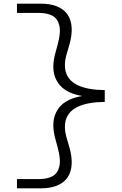

<svg xmlns="http://www.w3.org/2000/svg" viewBox="-20 -821 660 1041"><path d="M280.5 -534.5 292.5 -578.5Q310.5 -644 301.8 -682Q293 -720 264.5 -735.5Q236 -751 189.5 -751H72V-801H201Q270.5 -801 312.5 -774.2Q354.5 -747.5 365.2 -695.8Q376 -644 354 -570.5L342.5 -532Q323.5 -468.5 338.8 -424.5Q354 -380.5 406 -357Q458 -333.5 548 -332.5V-268.5Q458 -267.5 406 -244Q354 -220.5 338.8 -176.5Q323.5 -132.5 342.5 -69L354 -30.5Q376 43 365.2 94.8Q354.5 146.5 312.5 173.2Q270.5 200 201 200H72V150H189.5Q236 150 264.5 134.5Q293 119 301.8 81Q310.5 43 292.5 -22.5L280.5 -66.5Q258.5 -146.5 279.2 -200Q300 -253.5 354.5 -279.2Q409 -305 488.5 -305V-296Q409 -296 354.5 -322Q300 -348 279.2 -401.5Q258.5 -455 280.5 -534.5Z"/></svg>

Font: Monaspace Neon Var ExtraLight
Style: Regular
Weight: 200
Designer: Riley Cran and the Lettermatic Team
Version: Version 1.200 (Monaspace Neon Var)